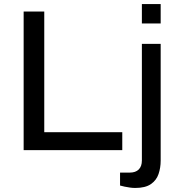

<svg xmlns="http://www.w3.org/2000/svg" viewBox="-20 -743 885 950"><path d="M97 0V-686H199V-89H585V0ZM682 -627V-723H775V-627ZM649 187Q636 187 622.5 185Q609 183 596.5 180.5Q584 178 574 175V111H622Q651 111 666.5 95.5Q682 80 682 51V-526H775V52Q775 87 764.5 118Q754 149 726.5 168Q699 187 649 187Z"/></svg>

Font: Archivo SemiExpanded
Style: Regular
Weight: 400
Width: 6
Designer: Hector Gatti
Foundry: Omnibus-Type
Version: Version 2.001